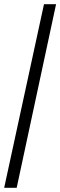

<svg xmlns="http://www.w3.org/2000/svg" viewBox="-20 -780 289 921"><path d="M0 121 191 -760H249L60 121Z"/></svg>

Font: Noto Serif Thai Condensed SemiBold
Style: Regular
Weight: 600
Width: 3
Designer: Monotype Design Team
Foundry: Monotype Imaging Inc.
Version: Version 2.002; ttfautohint (v1.8.4.7-5d5b)